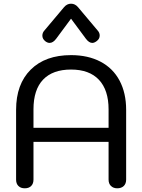

<svg xmlns="http://www.w3.org/2000/svg" viewBox="-20 -1008 769 1038"><path d="M67 -37V-414Q67 -553 146 -631.5Q225 -710 364 -710Q456 -710 523.5 -674.5Q591 -639 626.5 -572Q662 -505 662 -414V-37Q662 -15 649 -2.5Q636 10 614 10Q593 10 580 -2.5Q567 -15 567 -37V-241H161V-37Q161 -15 148.5 -2.5Q136 10 114 10Q92 10 79.5 -2.5Q67 -15 67 -37ZM567 -317V-417Q567 -521 515 -576.5Q463 -632 364 -632Q265 -632 213 -577.5Q161 -523 161 -417V-317ZM209 -815Q209 -831 220 -843L326 -969Q342 -988 364 -988Q386 -988 402 -969L508 -843Q519 -831 519 -816Q519 -798 503 -786Q490 -776 479 -776Q461 -776 444 -799L364 -907L284 -799Q267 -776 248 -776Q237 -776 225 -785Q209 -798 209 -815Z"/></svg>

Font: Kodchasan Medium
Style: Regular
Weight: 500
Designer: Katatrad Aksorn Co.,Ltd.
Foundry: Cadson Demak Co.,Ltd.
Version: Version 1.000; ttfautohint (v1.6)